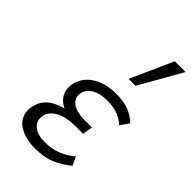

<svg xmlns="http://www.w3.org/2000/svg" viewBox="-221 -781 860 860"><g transform="rotate(45 208.5 -351.5)"><path d="M182 8Q135 8 99.5 -7Q64 -22 48 -51Q32 -80 42 -121Q54 -172 107.5 -197.5Q161 -223 242 -223L239 -194Q192 -194 156 -209Q120 -224 104.5 -252.5Q89 -281 98 -320Q106 -351 128.5 -374Q151 -397 186.5 -410Q222 -423 267 -423Q313 -423 347 -410Q381 -397 404 -373L375 -332Q358 -350 329 -361.5Q300 -373 260 -373Q216 -373 187.5 -357.5Q159 -342 152 -313Q147 -289 158.5 -272Q170 -255 194 -247Q218 -239 250 -239H296L288 -191H242Q180 -191 145 -171Q110 -151 104 -122Q96 -87 120.5 -65Q145 -43 192 -43Q240 -43 275.5 -58.5Q311 -74 337 -96L356 -56Q322 -28 281.5 -10Q241 8 182 8ZM258 -509 349 -711H417L302 -509Z"/></g></svg>

Font: Ysabeau Office
Style: Italic
Weight: 400
Italic angle: -12°
Designer: Christian Thalmann (Catharsis Fonts)
Version: Version 2.001;gftools[0.9.30]; featfreeze: tnum,lnum,ss02